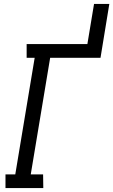

<svg xmlns="http://www.w3.org/2000/svg" viewBox="-20 -960 578 980"><path d="M8 0V-70H58L157 -665H116V-735H426L460 -940H538L493 -665H236L137 -70H200L201 0Z"/></svg>

Font: Iosevka Curly Slab
Style: Italic
Weight: 400
Italic angle: -9°
Monospace: yes
Designer: Belleve Invis
Foundry: Belleve Invis
Version: Version 22.1.2; ttfautohint (v1.8.4)